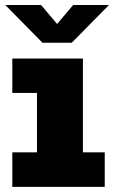

<svg xmlns="http://www.w3.org/2000/svg" viewBox="-20 -728 444 748"><path d="M28 0V-134.5H124V-366H28V-500H303V-134.5H388V0ZM0.5 -708.5H140L202.5 -634.5L265 -708.5H404.5L259.5 -561.5H145.5Z"/></svg>

Font: Trispace SemiCondensed ExtraBold
Style: Regular
Weight: 800
Width: 4
Designer: Tyler Finck
Foundry: Etcetera Type Company
Version: Version 1.210; ttfautohint (v1.8.3)